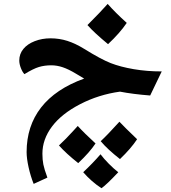

<svg xmlns="http://www.w3.org/2000/svg" viewBox="-20 -616 890 997"><path d="M759.8 -120.1Q670.4 -127 603 -140.1Q492.7 -125 396 -75Q299.3 -24.9 249.8 41.3Q200.2 107.4 200.2 182.1Q200.2 213.4 205.1 238Q210 262.7 226.1 306.2L154.8 338.9Q138.7 298.8 128.4 252.4Q118.2 206.1 118.2 173.8Q118.2 38.6 193.4 -57.9Q268.6 -154.3 417 -208L373.5 -233.9Q336.4 -256.3 306.2 -266.6Q275.9 -276.9 246.1 -276.9Q211.4 -276.9 182.1 -268.1Q152.8 -259.3 106.9 -231Q96.7 -241.2 88.4 -262.5Q80.1 -283.7 80.1 -301.8Q80.1 -335.9 101.3 -361.8Q122.6 -387.7 160.4 -402.3Q198.2 -417 242.2 -417Q288.1 -417 330.1 -403.6Q372.1 -390.1 418 -361.8Q504.4 -308.1 554.9 -288.3Q605.5 -268.6 674.6 -256.8Q743.7 -245.1 819.8 -245.1ZM638.2 -497.1Q602.5 -444.3 541 -386.7Q467.8 -447.3 434.1 -485.8Q504.9 -556.6 539.1 -595.7Q579.6 -549.8 638.2 -497.1ZM476.1 128.9Q445.3 175.3 386.2 231Q322.8 180.7 286.1 139.2Q321.8 106.4 362.8 61L383.8 38.1Q418.5 76.2 476.1 128.9ZM691.9 106.9Q660.2 155.3 603 210Q538.1 159.2 502.9 117.2Q538.1 84.5 600.1 16.1Q625.5 43.5 691.9 106.9ZM594.2 278.3Q532.2 344.2 506.8 361.3Q455.1 327.6 412.1 278.3Q461.9 231.4 502 185.1Q519 208 545.2 234.4Q571.3 260.7 594.2 278.3Z"/></svg>

Font: Sahl Naskh
Style: Bold
Weight: 700
Designer: Pascal Zoghbi
Version: Version 1.001